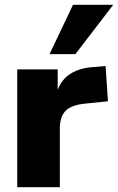

<svg xmlns="http://www.w3.org/2000/svg" viewBox="-20 -782 493 802"><path d="M431 -359 334 -349Q276 -343 253 -318Q230 -293 230 -247V0H52V-492H221V-407Q238 -452 277 -475.5Q316 -499 372 -502L421 -506ZM295 -556H187L285 -762H453Z"/></svg>

Font: wassup Sans
Style: Black
Weight: 900
Version: Version 2.001